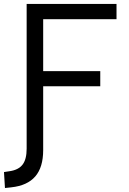

<svg xmlns="http://www.w3.org/2000/svg" viewBox="-42 -713 648 964"><path d="M-17.1 231 -22 150.9 6.8 146.5Q50.8 140.1 71.3 113.5Q91.8 86.9 91.8 33.7V-693.4H543V-616.7H174.8V-356H461.4V-279.8H174.8V40.5Q174.8 127 135 172.9Q95.2 218.8 15.1 227.5Z"/></svg>

Font: Cascadia Mono SemiLight
Style: Regular
Weight: 350
Monospace: yes
Designer: Aaron Bell
Foundry: Saja Typeworks
Version: Version 2404.023; ttfautohint (v1.8.4)